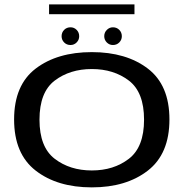

<svg xmlns="http://www.w3.org/2000/svg" viewBox="-20 -826 836 851"><path d="M387 4.5Q539.5 4.5 635.2 -69.8Q731 -144 731 -296.5Q731 -449 635.2 -522Q539.5 -595 387 -595Q234 -595 138.2 -522Q42.5 -449 42.5 -296.5Q42.5 -144 138.2 -69.8Q234 4.5 387 4.5ZM387 -70.5Q290 -70.5 222.5 -122.2Q155 -174 155 -295.5Q155 -417.5 222.5 -468.8Q290 -520 387 -520Q484 -520 551.2 -468.8Q618.5 -417.5 618.5 -295.5Q618.5 -174 551.2 -122.2Q484 -70.5 387 -70.5ZM292.5 -626.5Q308.5 -626.5 319.8 -638Q331 -649.5 331 -665.5Q331 -682 319.8 -693.5Q308.5 -705 292.5 -705Q275.5 -705 264.2 -693.5Q253 -682 253 -665.5Q253 -649.5 264.2 -638Q275.5 -626.5 292.5 -626.5ZM480.5 -626.5Q497.5 -626.5 508.8 -638Q520 -649.5 520 -665.5Q520 -682 508.8 -693.5Q497.5 -705 480.5 -705Q465 -705 453.5 -693.5Q442 -682 442 -665.5Q442 -649.5 453.2 -638Q464.5 -626.5 480.5 -626.5ZM197.5 -763H576V-806.5H197.5Z"/></svg>

Font: Anybody Expanded
Style: Regular
Weight: 400
Width: 7
Version: Version 1.113;gftools[0.9.25]